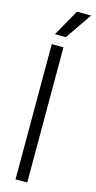

<svg xmlns="http://www.w3.org/2000/svg" viewBox="-140 -961 499 998"><g transform="rotate(15 109.0 -462.0)"><path d="M58.6 0H121.6V-727.5H58.6ZM61 -781.7H120.1L217.8 -924.3H141.6Z"/></g></svg>

Font: Guggenheim Sans Display Light
Style: Regular
Weight: 300
Designer: Modified by Tom Baber under direction of Pentagram Design 2023
Foundry: rsms
Version: Version 1.001;Glyphs 3.1.2 (3151)